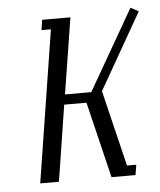

<svg xmlns="http://www.w3.org/2000/svg" viewBox="-44 -565 503 604"><g transform="rotate(-5 207.5 -263.0)"><path d="M59.1 0 134.8 -480H105L109.9 -512.2H199.2L161.1 -272H244.1L390.1 -525.9L415 -512.2L277.8 -272L335.9 -32.2H365.2L359.9 0H284.2L226.1 -240.2H155.8L118.2 0Z"/></g></svg>

Font: Gawaa
Style: Italic
Weight: 400
Designer: T. Christopher White
Version: Version 1.0